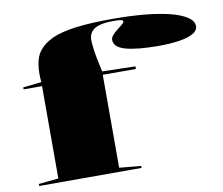

<svg xmlns="http://www.w3.org/2000/svg" viewBox="-81 -844 1096 942"><g transform="rotate(-10 467.0 -372.5)"><path d="M40 0V-10L139 -20V-480H47V-490L139 -500Q134 -546 140 -586Q146 -626 163 -649Q188 -684 233.5 -705Q279 -726 353.5 -735.5Q428 -745 538 -745Q621 -745 693 -738.5Q765 -732 819 -718.5Q873 -705 903.5 -685Q934 -665 934 -639Q934 -617 909.5 -603Q885 -589 840.5 -582Q796 -575 737 -575Q633 -575 575 -590.5Q517 -606 517 -644Q517 -655 527.5 -667Q538 -679 552 -689.5Q566 -700 576.5 -709Q587 -718 587 -723Q587 -729 577.5 -731.5Q568 -734 540 -734Q473 -734 444.5 -715.5Q416 -697 416 -661Q416 -647 419 -622Q422 -597 428 -565.5Q434 -534 442 -500L607 -496V-483H442V-20L550 -10V0Z"/></g></svg>

Font: Kalnia Expanded Medium
Style: Regular
Weight: 500
Width: 7
Designer: Frida Medrano
Foundry: Frida Medrano
Version: Version 1.105